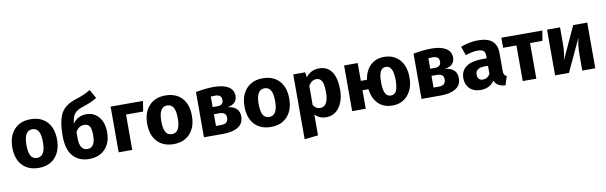

<svg xmlns="http://www.w3.org/2000/svg" viewBox="-57 -1367 6932 2197"><g transform="rotate(-10 3409.5 -268.5)"><path d="M292 -548Q414 -548 483 -473.5Q552 -399 552 -265Q552 -136 482.5 -59.5Q413 17 292 17Q171 17 101.5 -57.5Q32 -132 32 -266Q32 -395 101.5 -471.5Q171 -548 292 -548ZM292 -432Q196 -432 196 -266Q196 -179 219.5 -139Q243 -99 292 -99Q388 -99 388 -265Q388 -352 364.5 -392Q341 -432 292 -432Z M932 -494Q1018 -494 1074.5 -428.5Q1131 -363 1131 -248Q1131 -126 1062 -54.5Q993 17 878 17Q759 17 690.5 -60.5Q622 -138 622 -297Q622 -470 669 -556.5Q716 -643 842 -683Q942 -714 1018 -759L1075 -658Q1013 -617 904 -583Q839 -562 810.5 -527Q782 -492 773 -412Q830 -494 932 -494ZM968 -243Q968 -319 948 -348.5Q928 -378 887 -378Q821 -378 786 -312V-244Q786 -99 877 -99Q968 -99 968 -243Z M1379 0H1221V-531H1597L1578 -411H1379Z M1859 -548Q1981 -548 2050 -473.5Q2119 -399 2119 -265Q2119 -136 2049.5 -59.5Q1980 17 1859 17Q1738 17 1668.5 -57.5Q1599 -132 1599 -266Q1599 -395 1668.5 -471.5Q1738 -548 1859 -548ZM1859 -432Q1763 -432 1763 -266Q1763 -179 1786.5 -139Q1810 -99 1859 -99Q1955 -99 1955 -265Q1955 -352 1931.5 -392Q1908 -432 1859 -432Z M2538 -292Q2674 -276 2674 -161Q2674 -80 2610.5 -40Q2547 0 2437 0H2212V-526Q2331 -548 2422 -548Q2530 -548 2590 -511.5Q2650 -475 2650 -404Q2650 -311 2538 -292ZM2419 -447Q2388 -447 2370 -445V-323H2426Q2495 -323 2495 -386Q2495 -447 2419 -447ZM2432 -104Q2512 -104 2512 -175Q2512 -240 2433 -240H2370V-104Z M2990 -548Q3112 -548 3181 -473.5Q3250 -399 3250 -265Q3250 -136 3180.5 -59.5Q3111 17 2990 17Q2869 17 2799.5 -57.5Q2730 -132 2730 -266Q2730 -395 2799.5 -471.5Q2869 -548 2990 -548ZM2990 -432Q2894 -432 2894 -266Q2894 -179 2917.5 -139Q2941 -99 2990 -99Q3086 -99 3086 -265Q3086 -352 3062.5 -392Q3039 -432 2990 -432Z M3643 -548Q3743 -548 3792 -474Q3841 -400 3841 -267Q3841 -142 3784 -62.5Q3727 17 3630 17Q3550 17 3501 -38V205L3343 222V-531H3482L3490 -472Q3551 -548 3643 -548ZM3581 -99Q3677 -99 3677 -265Q3677 -359 3656 -395.5Q3635 -432 3592 -432Q3538 -432 3501 -370V-146Q3533 -99 3581 -99Z M4401 -548Q4512 -548 4579.5 -473Q4647 -398 4647 -265Q4647 -139 4580 -61Q4513 17 4401 17Q4300 17 4238 -44Q4176 -105 4161 -215H4092V0H3934V-531H4092V-324H4163Q4179 -428 4240.5 -488Q4302 -548 4401 -548ZM4401 -99Q4447 -99 4466.5 -139.5Q4486 -180 4486 -265Q4486 -432 4401 -432Q4357 -432 4337 -392Q4317 -352 4317 -266Q4317 -99 4401 -99Z M5066 -292Q5202 -276 5202 -161Q5202 -80 5138.5 -40Q5075 0 4965 0H4740V-526Q4859 -548 4950 -548Q5058 -548 5118 -511.5Q5178 -475 5178 -404Q5178 -311 5066 -292ZM4947 -447Q4916 -447 4898 -445V-323H4954Q5023 -323 5023 -386Q5023 -447 4947 -447ZM4960 -104Q5040 -104 5040 -175Q5040 -240 4961 -240H4898V-104Z M5710 -154Q5710 -124 5718.5 -110Q5727 -96 5746 -89L5713 14Q5664 10 5633 -7.5Q5602 -25 5585 -63Q5533 17 5425 17Q5346 17 5299 -29Q5252 -75 5252 -149Q5252 -236 5316 -282Q5380 -328 5501 -328H5555V-351Q5555 -398 5535 -415.5Q5515 -433 5465 -433Q5408 -433 5326 -405L5290 -509Q5395 -548 5490 -548Q5604 -548 5657 -501Q5710 -454 5710 -360ZM5471 -96Q5525 -96 5555 -147V-241H5516Q5409 -241 5409 -163Q5409 -131 5425.5 -113.5Q5442 -96 5471 -96Z M6237 -531 6218 -414H6074V0H5916V-414H5761V-531Z M6759 -531V0H6608V-189Q6608 -293 6630 -379L6453 0H6292V-531H6443V-339Q6443 -229 6421 -151L6596 -531Z"/></g></svg>

Font: FiraGO
Style: Bold
Weight: 700
Designer: bBox Type
Foundry: bBox Type GmbH
Version: Version 1.001;PS 001.001;hotconv 1.0.88;makeotf.lib2.5.64775